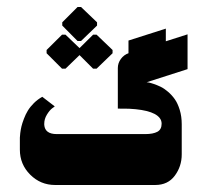

<svg xmlns="http://www.w3.org/2000/svg" viewBox="-20 -528 592 548"><path d="M137.3 0H423Q459.3 0 479 -26.7Q498.7 -53.3 498.7 -87.3V-173.3Q498.7 -195.7 493 -214.3Q487.3 -233 478.8 -245Q470.3 -257 459.3 -266.3Q448.3 -275.7 438.2 -280.5Q428 -285.3 418.5 -288.5Q409 -291.7 404.3 -292.5Q399.7 -293.3 398.7 -293.3L515.3 -330.7V-430L347.3 -376.3Q333.7 -371.7 325 -359.8Q316.3 -348 316.3 -333.7V-218Q316.3 -218 348 -217.7Q428 -213.7 439.7 -184.3Q441.3 -179.7 441.3 -175Q441.3 -158.3 429 -151.8Q416.7 -145.3 394.7 -145.3H142Q108.3 -145.3 106.3 -171.7Q106.3 -173.3 106.3 -175Q106.3 -188.3 113.8 -200.7Q121.3 -213 128.7 -218.7L136.3 -224.3L100.7 -251.7Q87.3 -244.3 76.7 -233.7Q66 -223 59.5 -212.3Q53 -201.7 48.2 -188.8Q43.3 -176 41.2 -167Q39 -158 37.8 -147.8Q36.7 -137.7 36.7 -135Q36.7 -132.3 36.7 -130V-100.7Q36.7 -59 66.2 -29.5Q95.7 0 137.3 0ZM346.7 -353 453.3 -387V-446.3L346.7 -412.3ZM167 -332 207 -370.7 245.7 -332H255.7L301.3 -376V-385.3L255.7 -429H245.7L207 -390.7L167 -429H157L113 -385.3V-376L157 -332ZM201.3 -411H211.3L257 -455V-464.3L211.3 -508H201.3L157.7 -464.3V-455Z"/></svg>

Font: Jomhuria
Style: Regular
Weight: 400
Designer: Arabic design by Kourosh Beigpour, Latin design by Eben Sorkin, engineering by Lasse Fister and Khaled Hosney
Version: Version 1.0010